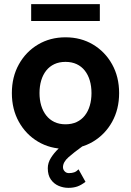

<svg xmlns="http://www.w3.org/2000/svg" viewBox="-20 -698 625 916"><path d="M168.5 -253.9Q168.5 -286.6 176.5 -313.8Q184.6 -341.1 200.3 -361.1Q216.1 -381.1 239.3 -392Q262.5 -402.8 292.5 -402.8Q322.5 -402.8 345.7 -392Q368.9 -381.1 384.6 -361.1Q400.4 -341.1 408.4 -313.8Q416.5 -286.6 416.5 -253.9Q416.5 -221.4 408.4 -194.1Q400.4 -166.7 384.6 -146.7Q368.9 -126.7 345.7 -115.8Q322.5 -105 292.5 -105Q262.5 -105 239.3 -116.1Q216.1 -127.2 200.3 -147.5Q184.6 -167.7 176.5 -194.8Q168.5 -221.9 168.5 -253.9ZM36.6 -253.9Q36.6 -176.8 70.1 -116.7Q103.5 -56.6 161.4 -22.2Q219.2 12.2 292.5 12.2Q366 12.2 423.7 -22.2Q481.4 -56.6 514.9 -116.7Q548.3 -176.8 548.3 -253.9Q548.3 -331.1 514.9 -391.1Q481.4 -451.2 423.7 -485.6Q366 -520 292.5 -520Q219.2 -520 161.4 -485.6Q103.5 -451.2 70.1 -391.1Q36.6 -331.1 36.6 -253.9ZM354.7 109.9Q345 120.1 334.2 124Q323.5 127.9 308.8 127.9Q296.4 127.9 288.5 119.4Q280.5 110.8 280.5 99.6Q280.5 75.2 307.1 51.8Q333.7 28.3 373.3 0L329.3 -43.9Q319.8 -37.6 300.2 -23.3Q280.5 -9 259.3 11.1Q238 31.2 223 55.1Q208 78.9 208 104.5Q208 137.5 222.4 158.1Q236.8 178.7 259.4 188.5Q282 198.2 306.4 198.2Q329.8 198.2 348.6 191.8Q367.4 185.3 387.9 169.4ZM128.7 -597.7H456.3V-678.2H128.7Z"/></svg>

Font: Giphurs
Style: Regular
Weight: 400
Version: Version 2.010